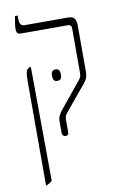

<svg xmlns="http://www.w3.org/2000/svg" viewBox="-97 -698 590 989"><g transform="rotate(-10 198.0 -203.5)"><path d="M206 7Q198 7 192.5 2Q187 -3 187 -10V-74Q187 -89 193.5 -103Q200 -117 212 -131L321 -264Q329 -274 331.5 -281Q334 -288 334 -301V-534Q334 -553 315 -553H71Q56 -553 51 -560Q46 -567 46 -580Q46 -592 49 -611Q52 -630 55 -647H69V-631Q69 -592 94 -592H323Q349 -592 357 -578Q365 -564 365 -542V-306Q365 -281 359.5 -268Q354 -255 343 -242L236 -113Q227 -102 224 -95Q221 -88 221 -74V-10Q221 7 206 7ZM61 240V-305Q61 -335 64 -349Q67 -363 75 -369L86 -376L90 -371L94 221Q89 227 81.5 231.5Q74 236 66 240ZM189 -310Q189 -323 194 -331.5Q199 -340 212 -340Q226 -340 231 -331.5Q236 -323 236 -310Q236 -297 231 -288.5Q226 -280 212 -280Q199 -280 194 -288.5Q189 -297 189 -310Z"/></g></svg>

Font: Noto Serif Hebrew ExtraCondensed ExtraLight
Style: Regular
Weight: 200
Width: 2
Designer: Monotype Design Team
Foundry: Monotype Imaging Inc.
Version: Version 2.004; ttfautohint (v1.8.4.7-5d5b)